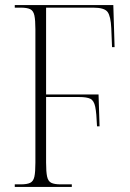

<svg xmlns="http://www.w3.org/2000/svg" viewBox="-20 -734 512 754"><path d="M38 0V-10H62Q86 -10 98.5 -16Q111 -22 115 -40Q119 -58 119 -95V-619Q119 -655 115 -673.5Q111 -692 98.5 -698Q86 -704 61 -704H38V-714H425L430 -549H420L417 -623Q415 -670 402.5 -687Q390 -704 346 -704H161V-363H367L371 -238H361Q359 -290 354 -314.5Q349 -339 335 -346Q321 -353 291 -353H161V-95Q161 -59 165 -40.5Q169 -22 181.5 -16Q194 -10 218 -10H262V0Z"/></svg>

Font: Noto Serif Display Condensed ExtraLight
Style: Regular
Weight: 200
Width: 3
Designer: Monotype Design Team
Foundry: Monotype Imaging Inc.
Version: Version 2.009